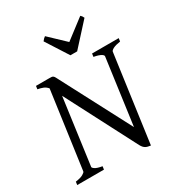

<svg xmlns="http://www.w3.org/2000/svg" viewBox="-198 -966 1028 1109"><g transform="rotate(-30 316.0 -411.5)"><path d="M628.9 -594.2Q596.7 -589.4 580.3 -580.8Q564 -572.3 563 -564L482.9 15.1Q472.7 13.7 464.4 11.7Q456.1 9.8 449.2 5.9Q442.4 2 436.5 -4.6Q430.7 -11.2 424.8 -22L182.1 -490.2L122.1 -50.8Q120.6 -44.9 134.3 -35.6Q147.9 -26.4 181.2 -21L178.2 0H0L2.9 -21Q36.1 -25.4 52.5 -34.7Q68.8 -43.9 69.8 -50.8L141.1 -563.5Q128.4 -578.1 113.3 -584.2Q98.1 -590.3 77.1 -594.2L80.1 -615.2H167Q177.7 -615.2 183.8 -614.7Q189.9 -614.3 194.6 -610.6Q199.2 -606.9 203.4 -599.1Q207.5 -591.3 214.8 -577.1L451.2 -126L511.2 -564Q511.7 -566.9 508.8 -571Q505.9 -575.2 498.8 -579.3Q491.7 -583.5 480 -587.4Q468.3 -591.3 451.2 -594.2L454.1 -615.2H631.8ZM385.7 -668.9H340.8L246.6 -815.9Q253.4 -825.2 257.3 -828.6Q261.2 -832 268.6 -837.9L373.5 -738.3L503.9 -837.9Q509.8 -832.5 512.5 -828.9Q515.1 -825.2 519.5 -815.9Z"/></g></svg>

Font: Gentium Plus Eur
Style: Italic
Weight: 400
Italic angle: -8°
Designer: J. Victor Gaultney, Annie Olsen, Iska Routamaa, Becca Hirsbrunner
Foundry: SIL International
Version: Version 5.000